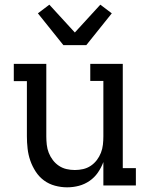

<svg xmlns="http://www.w3.org/2000/svg" viewBox="-20 -793 640 821"><path d="M267 8Q241 8 215 1Q189 -6 168 -21.5Q147 -37 132.5 -59.5Q118 -82 109.5 -106.5Q101 -131 98 -157.5Q95 -184 95 -210V-446H39V-520H178V-210Q178 -192 180 -174Q182 -156 188.5 -139.5Q195 -123 206 -108.5Q217 -94 232 -84Q247 -74 264.5 -70Q282 -66 300 -66Q318 -66 335.5 -70Q353 -74 368 -84Q383 -94 394 -108.5Q405 -123 411.5 -139.5Q418 -156 420 -174Q422 -192 422 -210V-447H366V-520H505V-74H561V0H422V-100Q413 -76 398.5 -55Q384 -34 363 -19.5Q342 -5 317.5 1.5Q293 8 267 8ZM251 -600 142 -736 191 -773 300 -654 409 -773 458 -736 349 -600Z"/></svg>

Font: Iosevka HT Extended
Style: Regular
Weight: 400
Width: 7
Monospace: yes
Designer: Belleve Invis
Foundry: Belleve Invis
Version: Version 32.3.0; ttfautohint (v1.8.4)